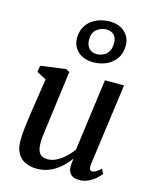

<svg xmlns="http://www.w3.org/2000/svg" viewBox="-129 -963 845 1058"><g transform="rotate(15 293.0 -434.0)"><path d="M183.5 10Q150 10 121.5 -2Q93 -14 75.5 -41.8Q58 -69.5 57.5 -117.5Q57.5 -134.5 59 -155.8Q60.5 -177 63.5 -200.5Q66.5 -224 69.8 -247.5Q73 -271 76 -292.5L104.5 -478L50 -506.5L56 -543L199 -562.5L220 -551.5L185.5 -289.5Q183 -268 180 -247Q177 -226 174.2 -206Q171.5 -186 169.8 -168Q168 -150 168 -134.5Q168 -104 175.2 -86.8Q182.5 -69.5 196.5 -62.8Q210.5 -56 230 -56Q255 -56 280.2 -69.5Q305.5 -83 328 -104Q350.5 -125 366.5 -148.5L421.5 -558H530.5L467 -91Q464.5 -72.5 469 -63.5Q473.5 -54.5 482.5 -54.5Q492 -54.5 503.5 -61Q515 -67.5 532.5 -84L545 -57Q540 -49 523.5 -33Q507 -17 481.8 -3.8Q456.5 9.5 425 9.5Q392.5 9.5 376.8 -7Q361 -23.5 362 -50.5Q361.5 -53 361.8 -57.8Q362 -62.5 362.8 -68.8Q363.5 -75 364.2 -81.2Q365 -87.5 365.5 -93L364 -94Q349.5 -74.5 331.5 -56Q313.5 -37.5 290.8 -22.5Q268 -7.5 241.5 1.2Q215 10 183.5 10ZM333 -637Q278 -637 245.2 -667.2Q212.5 -697.5 212.5 -744Q213 -780 226.8 -805.5Q240.5 -831 263 -847.2Q285.5 -863.5 312 -870.8Q338.5 -878 363.5 -878Q419.5 -878 451.2 -847.5Q483 -817 483 -773.5Q483 -727 461 -696.5Q439 -666 404.8 -651.5Q370.5 -637 333 -637ZM338.5 -685.5Q357 -685.5 375 -693.2Q393 -701 405 -719Q417 -737 417 -767.5Q417.5 -799 401 -815Q384.5 -831 356.5 -831Q329.5 -831 304.2 -812Q279 -793 279 -751.5Q278.5 -724 294.2 -704.8Q310 -685.5 338.5 -685.5Z"/></g></svg>

Font: Merriweather 28pt Medium
Style: Italic
Weight: 500
Italic angle: -7.8°
Version: Version 2.101